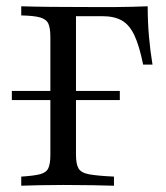

<svg xmlns="http://www.w3.org/2000/svg" viewBox="-20 -591 529 611"><path d="M17.7 -272.6V-301.6H361.3V-272.6ZM47.6 0V-29Q87.9 -31.5 107.7 -36.7Q127.4 -41.9 133.9 -56Q140.3 -70.2 140.3 -98.4V-472.6Q140.3 -501.6 133.9 -515.7Q127.4 -529.8 107.7 -535.5Q87.9 -541.1 47.6 -541.9V-571Q121.8 -568.5 285.5 -568.5Q314.5 -568.5 343.5 -568.5Q372.6 -568.5 400 -569.4Q427.4 -570.2 450 -571Q450 -521.8 454 -475.4Q458.1 -429 465.3 -385.5H435.5Q423.4 -445.2 407.7 -478.6Q391.9 -512.1 367.7 -525.8Q343.5 -539.5 305.6 -539.5H221.8V-98.4Q221.8 -69.4 229.8 -55.2Q237.9 -41.1 263.7 -36.3Q289.5 -31.5 342.7 -29V0Q310.5 -0.8 273 -1.6Q235.5 -2.4 182.3 -2.4Q138.7 -2.4 105.2 -1.6Q71.8 -0.8 47.6 0Z"/></svg>

Font: Playfair
Style: Regular
Weight: 400
Designer: Claus Eggers Sørensen
Foundry: Claus Eggers Sørensen
Version: Version 2.001;gftools[0.9.30]